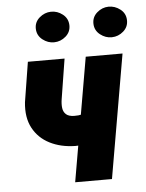

<svg xmlns="http://www.w3.org/2000/svg" viewBox="-53 -775 620 817"><g transform="rotate(-5 257.5 -366.0)"><path d="M483.4 -528.3 392.1 0H234.9L326.2 -528.3ZM361.3 -310.1 350.6 -181.6Q337.4 -171.4 319.8 -165Q302.2 -158.7 283.4 -156.2Q264.6 -153.8 249 -153.8Q187.5 -154.8 140.4 -178.7Q93.3 -202.6 69.1 -247.8Q44.9 -293 51.8 -357.9L79.1 -528.3H235.8L208.5 -357.4Q205.1 -336.4 207.3 -319.6Q209.5 -302.7 220.7 -292.5Q231.9 -282.2 255.4 -281.7Q273.9 -281.2 291.7 -285.6Q309.6 -290 327.1 -297.1Q344.7 -304.2 361.3 -310.1ZM125 -664.6Q124 -693.4 146 -712.4Q168 -731.4 195.3 -731.9Q222.7 -732.4 245.1 -714.8Q267.6 -697.3 268.6 -668.5Q269.5 -639.6 247.8 -620.6Q226.1 -601.6 198.2 -601.1Q171.4 -600.6 148.7 -618.4Q126 -636.2 125 -664.6ZM371.1 -664.6Q370.1 -693.4 391.8 -712.4Q413.6 -731.4 440.9 -731.9Q468.3 -732.4 491 -714.8Q513.7 -697.3 514.6 -668.5Q515.6 -639.6 493.9 -620.6Q472.2 -601.6 444.3 -601.1Q417.5 -600.6 394.8 -618.4Q372.1 -636.2 371.1 -664.6Z"/></g></svg>

Font: Roboto Condensed Black
Style: Italic
Weight: 900
Italic angle: -12°
Designer: Christian Robertson
Foundry: Google
Version: Version 3.008; 2023